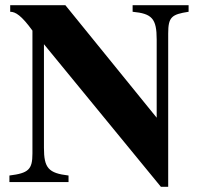

<svg xmlns="http://www.w3.org/2000/svg" viewBox="-20 -696 762 734"><path d="M230 -676H19V-651C39 -651 62 -637 104 -579V-109C104 -48 89 -34 16 -25V0H242V-25C165 -34 148 -54 148 -131V-527L595 18H623V-568C623 -631 636 -641 701 -651V-676H487V-651C561 -644 579 -625 579 -545V-246Z"/></svg>

Font: XITS Math
Style: Bold
Weight: 700
Designer: MicroPress Inc., with final additions and corrections provided by Coen Hoffman, Elsevier (retired)
Version: Version 1.105